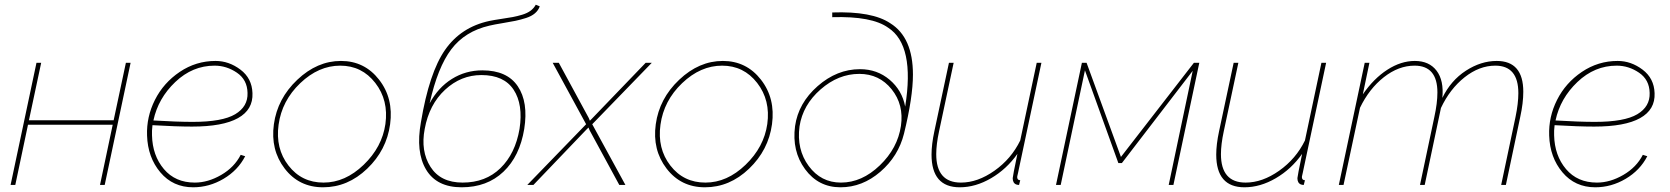

<svg xmlns="http://www.w3.org/2000/svg" viewBox="-20 -786 7097 816"><path d="M25 0 135 -519H155L103 -275H463L515 -519H535L425 0H405L459 -256H99L45 0Z M796 -248Q729 -248 628 -254Q625 -229 626 -211Q628 -125 676.5 -67.5Q725 -10 808 -10Q864 -10 920 -42.5Q976 -75 1003 -128L1022 -122Q991 -62 930 -26Q869 10 801 10Q715 10 661.5 -53.5Q608 -117 605 -210Q602 -289 638.5 -361.5Q675 -434 744 -480.5Q813 -527 896 -527Q953 -527 1002 -490Q1051 -453 1053 -390Q1056 -320 991.5 -284Q927 -248 796 -248ZM892 -507Q798 -507 725 -437.5Q652 -368 632 -274Q733 -268 799 -268Q925 -268 979.5 -300.5Q1034 -333 1032 -391Q1031 -447 987 -477Q943 -507 892 -507Z M1353 10Q1251 10 1190 -69.5Q1129 -149 1144 -258Q1159 -367 1243.5 -447Q1328 -527 1429 -527Q1529 -527 1591 -447.5Q1653 -368 1638 -258Q1623 -148 1540.5 -69Q1458 10 1353 10ZM1355 -10Q1447 -10 1525.5 -85.5Q1604 -161 1618 -259Q1632 -360 1575 -433.5Q1518 -507 1426 -507Q1334 -507 1256 -432.5Q1178 -358 1164 -256Q1150 -155 1206 -82.5Q1262 -10 1355 -10Z M1942 10Q1836 10 1791 -65Q1746 -140 1769 -267Q1804 -477 1871.5 -574Q1939 -671 2060 -697Q2079 -701 2109.5 -705.5Q2140 -710 2159 -713.5Q2178 -717 2199.5 -723.5Q2221 -730 2235 -740.5Q2249 -751 2257 -766L2274 -759Q2268 -742 2253.5 -729.5Q2239 -717 2215.5 -709.5Q2192 -702 2170.5 -697.5Q2149 -693 2115 -687.5Q2081 -682 2060 -677Q1956 -653 1898 -576.5Q1840 -500 1806 -347Q1842 -414 1900.5 -450.5Q1959 -487 2030 -487Q2135 -487 2180.5 -419.5Q2226 -352 2208 -238Q2189 -122 2119.5 -56Q2050 10 1942 10ZM1946 -10Q2044 -10 2107 -71.5Q2170 -133 2188 -238Q2204 -342 2163 -404.5Q2122 -467 2026 -467Q1939 -467 1871.5 -404.5Q1804 -342 1785 -238Q1767 -144 1809.5 -77Q1852 -10 1946 -10Z M2471 -258 2329 -519H2355L2482 -285L2487 -273L2495 -281L2724 -519H2750L2497 -258L2638 0H2612L2486 -232L2481 -244L2471 -234L2247 0H2221Z M2976 10Q2874 10 2813 -69.5Q2752 -149 2767 -258Q2782 -367 2866.5 -447Q2951 -527 3052 -527Q3152 -527 3214 -447.5Q3276 -368 3261 -258Q3246 -148 3163.5 -69Q3081 10 2976 10ZM2978 -10Q3070 -10 3148.5 -85.5Q3227 -161 3241 -259Q3255 -360 3198 -433.5Q3141 -507 3049 -507Q2957 -507 2879 -432.5Q2801 -358 2787 -256Q2773 -155 2829 -82.5Q2885 -10 2978 -10Z M3552 10Q3458 10 3401.5 -67Q3345 -144 3359 -250Q3373 -348 3455 -420Q3537 -492 3635 -492Q3708 -492 3761 -447Q3814 -402 3827 -333Q3869 -594 3755 -668Q3686 -718 3517 -713V-733Q3687 -739 3764 -687Q3860 -627 3860 -469Q3860 -373 3822 -218Q3798 -122 3721.5 -56Q3645 10 3552 10ZM3554 -10Q3643 -10 3719 -83Q3795 -156 3809 -251Q3822 -341 3769.5 -406.5Q3717 -472 3632 -472Q3543 -472 3467.5 -406Q3392 -340 3378 -249Q3365 -151 3417 -80.5Q3469 -10 3554 -10Z M3939 -129Q3939 -172 3951 -228L4013 -519H4033L3971 -228Q3959 -172 3959 -131Q3959 -10 4064 -10Q4135 -10 4206.5 -60.5Q4278 -111 4316 -189L4386 -519H4406L4310 -67Q4309 -61 4307 -52.5Q4305 -44 4304 -39.5Q4303 -35 4303 -34Q4303 -20 4316 -20L4311 0Q4305 0 4299 -2Q4284 -8 4284 -29Q4284 -36 4304 -132Q4258 -67 4192 -28.5Q4126 10 4059 10Q3939 10 3939 -129Z M4468 0 4578 -519H4598L4744 -119L5054 -519H5077L4967 0H4947L5049 -485L4748 -93H4733L4591 -487L4488 0Z M5149 -129Q5149 -172 5161 -228L5223 -519H5243L5181 -228Q5169 -172 5169 -131Q5169 -10 5274 -10Q5345 -10 5416.5 -60.5Q5488 -111 5526 -189L5596 -519H5616L5520 -67Q5519 -61 5517 -52.5Q5515 -44 5514 -39.5Q5513 -35 5513 -34Q5513 -20 5526 -20L5521 0Q5515 0 5509 -2Q5494 -8 5494 -29Q5494 -36 5514 -132Q5468 -67 5402 -28.5Q5336 10 5269 10Q5149 10 5149 -129Z M5780 -519H5800L5772 -385Q5818 -452 5876 -489.5Q5934 -527 5993 -527Q6054 -527 6085.5 -485.5Q6117 -444 6110 -370Q6146 -444 6210 -485.5Q6274 -527 6341 -527Q6454 -527 6454 -396Q6454 -348 6441 -289L6380 0H6360L6421 -289Q6433 -347 6433 -390Q6433 -507 6335 -507Q6267 -507 6204.5 -457.5Q6142 -408 6104 -327L6035 0H6015L6076 -289Q6089 -348 6089 -393Q6089 -507 5992 -507Q5924 -507 5861.5 -458Q5799 -409 5760 -328L5690 0H5670Z M6755 -248Q6688 -248 6587 -254Q6584 -229 6585 -211Q6587 -125 6635.5 -67.5Q6684 -10 6767 -10Q6823 -10 6879 -42.5Q6935 -75 6962 -128L6981 -122Q6950 -62 6889 -26Q6828 10 6760 10Q6674 10 6620.5 -53.5Q6567 -117 6564 -210Q6561 -289 6597.5 -361.5Q6634 -434 6703 -480.5Q6772 -527 6855 -527Q6912 -527 6961 -490Q7010 -453 7012 -390Q7015 -320 6950.5 -284Q6886 -248 6755 -248ZM6851 -507Q6757 -507 6684 -437.5Q6611 -368 6591 -274Q6692 -268 6758 -268Q6884 -268 6938.5 -300.5Q6993 -333 6991 -391Q6990 -447 6946 -477Q6902 -507 6851 -507Z"/></svg>

Font: Raleway-v4020 Thin
Style: Italic
Weight: 250
Italic angle: -12°
Designer: Matt McInerney, Pablo Impallari, Rodrigo Fuenzalida
Foundry: Matt McInerney, Pablo Impallari, Rodrigo Fuenzalida
Version: Version 4.020;PS 004.020;hotconv 1.0.88;makeotf.lib2.5.64775